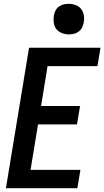

<svg xmlns="http://www.w3.org/2000/svg" viewBox="-20 -985 546 1005"><path d="M11 0 132 -735H506L490 -639H229L195 -430H399L383 -334H179L140 -96H401L385 0ZM340 -805Q321 -805 303.5 -812Q286 -819 275 -833Q264 -847 261.5 -866Q259 -885 262 -904Q264 -917 270.5 -929.5Q277 -942 288.5 -950.5Q300 -959 313.5 -962Q327 -965 340 -965Q359 -965 377 -958Q395 -951 405.5 -937Q416 -923 419 -904Q422 -885 418 -866Q416 -853 409.5 -840.5Q403 -828 391.5 -819.5Q380 -811 366.5 -808Q353 -805 340 -805Z"/></svg>

Font: Iosevka Custom
Style: Bold Italic
Weight: 700
Italic angle: -9°
Designer: Belleve Invis
Foundry: Belleve Invis
Version: Version 30.3.1; ttfautohint (v1.8.3)